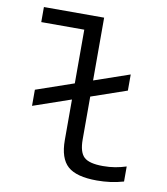

<svg xmlns="http://www.w3.org/2000/svg" viewBox="-83 -800 766 879"><g transform="rotate(10 300.0 -360.0)"><path d="M75 -275V-350L495 -495V-420ZM426 10Q331 10 290.5 -26Q250 -62 250 -147V-660H50V-730H330V-164Q330 -105 354 -82.5Q378 -60 442 -60Q473 -60 499 -64.5Q525 -69 550 -77V-7Q519 2 488.5 6Q458 10 426 10Z"/></g></svg>

Font: M PLUS Code Latin Expanded
Style: Regular
Weight: 400
Width: 7
Designer: Coji Morishita
Foundry: UNDERFOREST DESIGN
Version: Version 1.002; ttfautohint (v1.8.3)